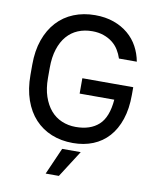

<svg xmlns="http://www.w3.org/2000/svg" viewBox="-97 -783 874 1059"><g transform="rotate(10 340.0 -254.0)"><path d="M340 -353H625V-310Q625 -232 605 -172.5Q585 -113 549 -73Q513 -33 462.5 -12.5Q412 8 350 8Q284 8 230 -14Q176 -36 137 -78Q98 -120 76.5 -181.5Q55 -243 55 -321V-379Q55 -457 76.5 -518Q98 -579 137 -621.5Q176 -664 230.5 -686Q285 -708 350 -708Q408 -708 454.5 -691.5Q501 -675 535.5 -646Q570 -617 591 -578Q612 -539 620 -495H520Q512 -520 498 -542.5Q484 -565 463 -581.5Q442 -598 413.5 -608Q385 -618 350 -618Q306 -618 270 -603Q234 -588 208 -558Q182 -528 167.5 -483Q153 -438 153 -379V-321Q153 -263 168 -218.5Q183 -174 209 -143.5Q235 -113 271.5 -97.5Q308 -82 350 -82Q432 -82 479 -125Q526 -168 534 -267H340ZM298 50H402L306 200H232Z"/></g></svg>

Font: Retni Sans Medium
Style: Regular
Weight: 500
Designer: Vitaly Kuzmin
Foundry: ParaType Ltd.
Version: Version 1.00;March 2, 2019;FontCreator 11.5.0.2425 64-bit; t